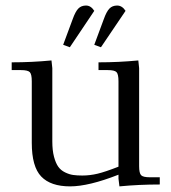

<svg xmlns="http://www.w3.org/2000/svg" viewBox="-20 -663 613 690"><path d="M22 -411.1V-439Q94.7 -439 165 -445.8L168 -418V-154.8Q168 -122.6 174.1 -99.6Q180.2 -76.7 189.5 -63.7Q198.7 -50.8 213.9 -43.5Q229 -36.1 242.9 -34.2Q256.8 -32.2 275.9 -32.2Q303.2 -32.2 330.8 -38.8Q358.4 -45.4 405.8 -64V-371.1Q405.8 -396.5 398.7 -403.8Q391.6 -411.1 367.2 -411.1H334V-439Q407.2 -439 477.1 -445.8L480 -418V-65.9Q480 -41 487.1 -33.4Q494.1 -25.9 519 -25.9H554.2V0Q479.5 0 409.2 6.8L405.8 -21V-35.2Q298.8 6.8 231.9 6.8Q162.1 6.8 128.2 -28.6Q94.2 -64 94.2 -149.9V-371.1Q94.2 -396 87.2 -403.6Q80.1 -411.1 55.2 -411.1ZM207 -502 241.2 -594.2Q251 -621.6 261.5 -632.3Q272 -643.1 289.1 -643.1Q306.6 -643.1 318.8 -624L231 -493.2ZM318.8 -502 353 -594.2Q362.8 -621.6 373.3 -632.3Q383.8 -643.1 400.9 -643.1Q418.9 -643.1 431.2 -624L342.8 -493.2Z"/></svg>

Font: Dihjauti S
Style: Regular
Weight: 400
Designer: T. Christopher White
Version: Version 3.0.0